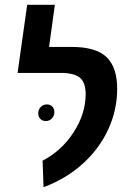

<svg xmlns="http://www.w3.org/2000/svg" viewBox="-20 -761 537 798"><path d="M157 -93Q237 -135 286.5 -212Q336 -289 336 -370Q336 -418 312 -438Q288 -458 231 -458H53L93 -741H208L184 -566H278Q379 -566 423 -523.5Q467 -481 467 -392Q467 -304 430 -223.5Q393 -143 324 -80.5Q255 -18 161 17ZM206 -295Q206 -309 197.5 -318Q189 -327 175 -327Q159 -327 149 -316Q139 -305 139 -290Q139 -276 147.5 -267Q156 -258 170 -258Q186 -258 196 -269Q206 -280 206 -295Z"/></svg>

Font: FiraGO Medium
Style: Italic
Weight: 500
Italic angle: -8°
Designer: bBox Type GmbH
Foundry: bBox Type GmbH
Version: Version 1.001